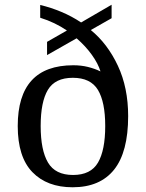

<svg xmlns="http://www.w3.org/2000/svg" viewBox="-20 -782 617 812"><path d="M287 10Q179 10 117 -54Q55 -118 55 -249Q55 -506 290 -506Q323 -506 351.5 -499Q380 -492 405 -480Q395 -513 368.5 -550Q342 -587 304 -620L179 -549V-605L263 -653Q238 -670 210 -683.5Q182 -697 150 -707V-761Q196 -750 240 -731.5Q284 -713 323 -687L452 -762V-705L364 -655Q435 -597 478.5 -504Q522 -411 522 -291Q522 -139 462.5 -64.5Q403 10 287 10ZM289 -42Q364 -42 394.5 -94.5Q425 -147 425 -249Q425 -351 394 -402Q363 -453 288 -453Q213 -453 182.5 -402Q152 -351 152 -249Q152 -147 183 -94.5Q214 -42 289 -42Z"/></svg>

Font: Noto Serif Dives Akuru
Style: Regular
Weight: 400
Designer: Fernando Caro
Foundry: Fernando Caro
Version: Version 2.000; ttfautohint (v1.8.4.7-5d5b)